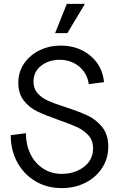

<svg xmlns="http://www.w3.org/2000/svg" viewBox="-20 -950 620 986"><path d="M35 -256 113 -266Q113 -208 135.5 -160.5Q158 -113 200.5 -85Q243 -57 298 -57Q339 -57 376 -72.5Q413 -88 435.5 -117.5Q458 -147 458 -187Q458 -228 434.5 -254.5Q411 -281 376 -297Q341 -313 281 -334Q213 -358 172 -377.5Q131 -397 102.5 -433Q74 -469 74 -524Q74 -580 103.5 -623.5Q133 -667 183 -691.5Q233 -716 292 -716Q350 -716 398.5 -693Q447 -670 478 -627.5Q509 -585 514 -528L436 -518Q431 -555 410 -583.5Q389 -612 357 -627.5Q325 -643 287 -643Q231 -643 191.5 -612.5Q152 -582 152 -531Q152 -494 174 -470Q196 -446 229 -431.5Q262 -417 319 -399Q389 -376 432 -355.5Q475 -335 505.5 -296.5Q536 -258 536 -197Q536 -137 505 -88.5Q474 -40 419.5 -12Q365 16 297 16Q221 16 161.5 -19.5Q102 -55 68.5 -117Q35 -179 35 -256ZM323 -930H416L326 -780H263Z"/></svg>

Font: Uncut Sans Variable
Style: Regular
Weight: 400
Designer: Kasper Nordkvist
Foundry: UNCUT.wtf
Version: Version 1.303;Glyphs 3.1.2 (3151)